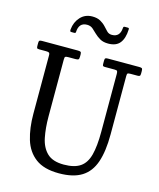

<svg xmlns="http://www.w3.org/2000/svg" viewBox="-141 -1075 984 1189"><g transform="rotate(15 351.0 -481.0)"><path d="M518 -695H456.5Q447 -695 444.2 -698.2Q441.5 -701.5 441.5 -711.5V-730.5Q441.5 -743.5 445.5 -746.8Q449.5 -750 461.5 -750H662Q674.5 -750 679.2 -747Q684 -744 684 -730.5V-713.5Q684 -701 679.8 -698Q675.5 -695 665.5 -695H621Q607 -695 603 -692Q599 -689 599 -675.5V-300Q599 -192.5 575.2 -122.8Q551.5 -53 497.2 -19Q443 15 351.5 15Q255 15 201 -25.8Q147 -66.5 125.5 -137.5Q104 -208.5 104 -300V-674.5Q104 -689 98 -692Q92 -695 79 -695H36Q23.5 -695 21.2 -699.5Q19 -704 19 -716.5V-732.5Q19 -744.5 23.8 -747.2Q28.5 -750 40 -750H268.5Q280.5 -750 286 -747.2Q291.5 -744.5 291.5 -731.5V-717.5Q291.5 -702 286.8 -698.5Q282 -695 267.5 -695H224Q207.5 -695 203.2 -691.8Q199 -688.5 199 -672.5V-310Q199 -234 211.2 -174Q223.5 -114 259.5 -79.5Q295.5 -45 366.5 -45Q434.5 -45 472 -70.8Q509.5 -96.5 524.2 -152.8Q539 -209 539 -300V-672.5Q539 -687 535.5 -691Q532 -695 518 -695ZM438 -840Q406.5 -840 385.8 -852Q365 -864 349 -879.5Q336.5 -892 321.2 -905.5Q306 -919 283.5 -919Q230.5 -919 228 -857Q227.5 -850 218 -850H202Q193.5 -850 192.2 -853.8Q191 -857.5 191.5 -865Q196 -912.5 225.8 -944.8Q255.5 -977 302 -977Q333.5 -977 354.2 -965.2Q375 -953.5 389.5 -937.5Q400.5 -925.5 413.5 -911.8Q426.5 -898 446.5 -898Q498 -898 502 -956Q502.5 -962 504.2 -964.5Q506 -967 513 -967H529.5Q536.5 -967 538 -964.5Q539.5 -962 539 -956Q537 -900.5 513.2 -870.2Q489.5 -840 438 -840Z"/></g></svg>

Font: Besley* Narrow
Style: Regular
Weight: 400
Width: 4
Designer: Owen Earl
Foundry: indestructible type*
Version: Version 3.000; ttfautohint (v1.8.3)